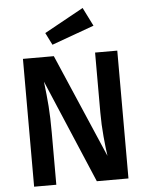

<svg xmlns="http://www.w3.org/2000/svg" viewBox="-61 -985 794 1034"><g transform="rotate(-5 336.0 -468.0)"><path d="M591 0H420L183 -559Q192 -485 196.5 -425Q201 -365 201 -282V0H81V-691H248L489 -131Q483 -171 477 -236.5Q471 -302 471 -367V-691H591ZM475 -836 246 -753 213 -819 425 -936Z"/></g></svg>

Font: Fira Sans Medium
Style: Regular
Weight: 500
Designer: bBox Type GmbH & Carrois Corporate GbR & Edenspiekermann AG
Foundry: bBox Type GmbH & Carrois Corporate GbR & Edenspiekermann AG
Version: Version 4.301